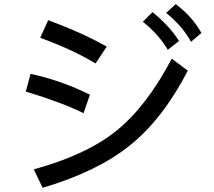

<svg xmlns="http://www.w3.org/2000/svg" viewBox="-20 -852 1040 935"><path d="M960.9 -691.4 910.2 -648.4Q867.2 -726.6 789.1 -789.1L835.9 -832Q918 -769.5 960.9 -691.4ZM851.6 -652.3 796.9 -609.4Q753.9 -683.6 675.8 -746.1L722.7 -793Q808.6 -722.7 851.6 -652.3ZM500 -625 445.3 -543Q335.9 -609.4 175.8 -668L214.8 -753.9Q382.8 -691.4 500 -625ZM894.5 -507.8Q773.4 -273.4 613.3 -144.5Q453.1 -15.6 187.5 62.5L144.5 -27.3Q402.3 -97.7 548.8 -216.8Q695.3 -335.9 816.4 -566.4ZM418 -390.6 386.7 -300.8Q285.2 -351.6 105.5 -406.2L128.9 -492.2Q277.3 -460.9 418 -390.6Z"/></svg>

Font: WenQuanYi Micro Hei
Style: Regular
Weight: 400
Foundry: Ascender Corporation
Version: Version 0.2.0-beta